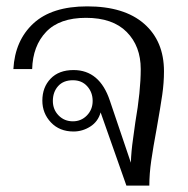

<svg xmlns="http://www.w3.org/2000/svg" viewBox="-20 -583 591 603"><path d="M296 -230Q288 -201 263.5 -185.5Q239 -170 211 -170Q167 -170 140 -198.5Q113 -227 113 -267Q113 -309 139 -336Q165 -363 211 -363Q293 -363 325 -267L391 -72Q392 -107 398 -148Q404 -189 405 -199Q422 -297 422 -366Q422 -438 378 -482.5Q334 -527 250 -527Q167 -527 125 -483Q83 -439 81 -366H22Q27 -456 85 -509.5Q143 -563 254 -563Q370 -563 432.5 -508.5Q495 -454 495 -359Q495 -323 489.5 -285Q484 -247 472 -179Q461 -120 455 -78.5Q449 -37 449 0H377ZM271 -266Q271 -293 254 -312Q237 -331 209 -331Q179 -331 162.5 -312.5Q146 -294 146 -266Q146 -239 164 -220.5Q182 -202 209 -202Q235 -202 253 -220.5Q271 -239 271 -266Z"/></svg>

Font: Taviraj Light
Style: Regular
Weight: 300
Designer: Katatrad Team
Foundry: CadsonDemak
Version: Version 1.001